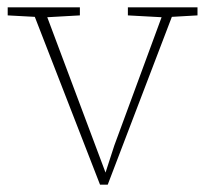

<svg xmlns="http://www.w3.org/2000/svg" viewBox="-20 -500 567 524"><path d="M329 -458V-480H519V-458L449 -454L274 4H253L75 -454L1 -458V-480H198V-458L109 -453L268 -29L292 -103L421 -453Z"/></svg>

Font: Source Serif 4 SmText ExtraLight
Style: Regular
Weight: 200
Designer: Frank Grießhammer
Foundry: Adobe
Version: Version 4.005;hotconv 1.1.0;makeotfexe 2.6.0